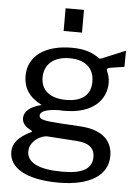

<svg xmlns="http://www.w3.org/2000/svg" viewBox="-60 -789 732 1010"><g transform="rotate(5 305.5 -283.5)"><path d="M288 175C454 175 547 113 547 12C547 -68 494 -123 375 -130C326 -133 286 -135 259 -137C185 -142 158 -148 158 -168C158 -186 180 -203 256 -205C265 -204 278 -204 286 -204C436 -204 505 -281 505 -371C505 -399 496 -420 492 -429C487 -443 488 -447 509 -451C533 -455 548 -457 580 -462L581 -547C543 -532 499 -513 467 -500C459 -496 447 -491 442 -496C406 -522 364 -538 295 -538C159 -538 66 -477 66 -370C66 -307 95 -259 164 -224C103 -210 72 -181 72 -147C72 -120 90 -101 119 -87C127 -84 127 -80 119 -76C59 -47 26 -12 26 35C26 120 117 175 288 175ZM304 116C182 116 115 86 115 25C115 -26 170 -64 210 -62L361 -52C431 -48 459 -20 459 25C459 87 409 116 304 116ZM289 -262C205 -262 156 -301 156 -369C156 -438 205 -482 289 -482C374 -482 419 -439 419 -369C419 -301 375 -262 289 -262ZM245 -742V-622H342V-742Z"/></g></svg>

Font: Cheyenne Sans
Style: Regular
Weight: 400
Designer: The Public Sans project authors (U.S. Web Design System), Libre Franklin designed by Pablo Impallari and Rodrigo Fuenzal
Foundry: The Cheyenne Sans Project Authors
Version: Version 2.007